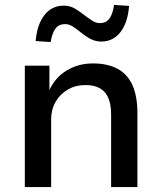

<svg xmlns="http://www.w3.org/2000/svg" viewBox="-20 -761 658 781"><path d="M81 0V-494H181V-390H179Q202 -444 250 -473.5Q298 -503 358 -503Q418 -503 458.5 -481Q499 -459 519 -414Q539 -369 539 -300V0H432V-295Q432 -334 421.5 -360.5Q411 -387 388 -401Q365 -415 328 -415Q287 -415 255.5 -396.5Q224 -378 206 -346.5Q188 -315 188 -275V0ZM186 -590 125 -594Q131 -662 161 -700Q191 -738 239 -738Q264 -738 284 -726.5Q304 -715 325 -698Q344 -684 357.5 -675.5Q371 -667 386 -667Q412 -667 425.5 -686Q439 -705 444 -741L505 -737Q500 -669 470 -630.5Q440 -592 392 -592Q368 -592 347.5 -603Q327 -614 305 -632Q287 -647 273 -655Q259 -663 245 -663Q219 -663 205.5 -644.5Q192 -626 186 -590Z"/></svg>

Font: Nunito Sans 9pt SemiBold
Style: Regular
Weight: 600
Version: Version 3.101;gftools[0.9.27]